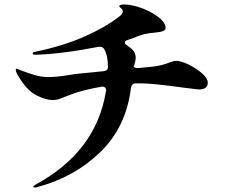

<svg xmlns="http://www.w3.org/2000/svg" viewBox="-20 -793 1040 852"><path d="M902 -426Q902 -396 862 -396Q858 -396 794 -404Q659 -423 606 -423H582Q564 -423 561 -402Q540 -230 425.5 -118.5Q311 -7 146 37Q139 39 135 39Q128 39 128 36Q128 32 138 26Q406 -119 450 -387L451 -392Q451 -401 445 -405.5Q439 -410 429 -408Q348 -394 296 -374L264 -362Q251 -356 239 -352.5Q227 -349 215 -349Q182 -349 139.5 -371Q97 -393 58 -461Q50 -475 50 -483Q50 -488 53 -488Q55 -488 64 -484Q111 -466 139 -458.5Q167 -451 196 -451Q229 -451 286 -460Q317 -466 439 -477Q459 -479 459 -495Q459 -545 443 -574Q435 -588 416 -585Q251 -553 136 -550Q125 -550 125 -556Q125 -561 135 -563Q261 -589 356.5 -631.5Q452 -674 511 -721Q525 -732 525 -743Q525 -750 517 -756.5Q509 -763 509 -765Q509 -773 531 -773Q558 -773 594 -762Q642 -747 678.5 -720.5Q715 -694 715 -668Q715 -653 673 -649Q639 -646 620.5 -641.5Q602 -637 568 -623Q562 -620 550 -617Q534 -612 534 -604Q534 -598 541 -594Q555 -584 562 -578Q582 -562 582 -537Q582 -520 573 -497Q579 -491 589 -491Q598 -491 603.5 -492Q609 -493 612 -493Q684 -498 713 -509Q720 -511 736 -517Q752 -523 762 -523Q783 -523 817 -506.5Q851 -490 876.5 -467.5Q902 -445 902 -426Z"/></svg>

Font: Shippori Mincho B1 ExtraBold
Style: Regular
Weight: 800
Designer: FONTDASU
Foundry: FONTDASU / Google Inc. / but / Adobe
Version: Version 3.110; ttfautohint (v1.8.3)